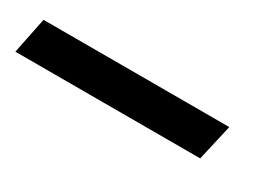

<svg xmlns="http://www.w3.org/2000/svg" viewBox="-79 -36 477 341"><g transform="rotate(30 159.5 135.0)"><path d="M-63 172 -48 98H333L316 172Z"/></g></svg>

Font: Saira Expanded Medium
Style: Italic
Weight: 500
Width: 7
Italic angle: -12°
Designer: Hector Gatti with collaboration of the Omnibus-Type team
Foundry: Omnibus-Type
Version: Version 1.101